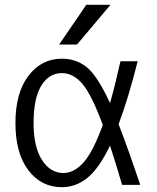

<svg xmlns="http://www.w3.org/2000/svg" viewBox="-20 -777 658 807"><path d="M486.3 -519.5H558.6Q520.5 -367.2 478.5 -254.9Q517.6 -154.3 569.3 0H493.2Q468.8 -84 442.4 -165Q396.5 -69.3 347.7 -29.8Q298.8 9.8 240.2 9.8Q153.3 9.8 99.1 -61.5Q44.9 -132.8 44.9 -259.8Q44.9 -386.7 99.6 -458.5Q154.3 -530.3 240.2 -530.3Q301.8 -530.3 346.2 -493.2Q390.6 -456.1 442.4 -343.8Q460 -403.3 486.3 -519.5ZM342.8 -756.8H444.3L303.7 -589.8H228.5ZM412.1 -252Q364.3 -380.9 325.7 -425.3Q287.1 -469.7 240.2 -469.7Q185.5 -469.7 153.3 -416.5Q121.1 -363.3 121.1 -259.8Q121.1 -160.2 156.2 -105Q191.4 -49.8 247.1 -49.8Q291 -49.8 331.1 -94.2Q371.1 -138.7 412.1 -252Z"/></svg>

Font: Mgen+ 1c regular
Style: Regular
Weight: 400
Designer: [Source Han Sans]
Ryoko NISHIZUKA  (kana & ideographs); Paul D. Hunt (Latin, Greek & Cyrillic); Wenlong ZHANG  (bopomofo
Version: Version 1.059.20150602